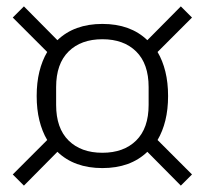

<svg xmlns="http://www.w3.org/2000/svg" viewBox="-20 -650 642 602"><path d="M301 -123Q213 -123 160 -174L55 -68L20 -103L128 -211Q112 -238 103.5 -272.5Q95 -307 95 -349Q95 -391 103.5 -425.5Q112 -460 128 -487L20 -595L55 -630L160 -524Q213 -575 301 -575Q389 -575 442 -524L547 -630L582 -595L474 -487Q490 -460 498.5 -425.5Q507 -391 507 -349Q507 -307 498.5 -272.5Q490 -238 474 -211L582 -103L547 -68L442 -174Q389 -123 301 -123ZM301 -171Q368 -171 407 -209.5Q446 -248 446 -321V-377Q446 -450 407 -488.5Q368 -527 301 -527Q234 -527 195 -488.5Q156 -450 156 -377V-321Q156 -248 195 -209.5Q234 -171 301 -171Z"/></svg>

Font: IBM Plex Sans Thai Looped Light
Style: Regular
Weight: 300
Designer: Mike Abbink, Paul van der Laan, Pieter van Rosmalen, Ben Mitchell, Mark Frömberg
Foundry: Bold Monday
Version: Version 1.1